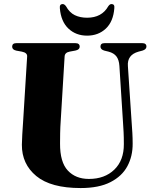

<svg xmlns="http://www.w3.org/2000/svg" viewBox="-20 -913 758 948"><path d="M587.5 -306 569.5 -588Q567.5 -617.5 555 -634.2Q542.5 -651 516 -658L495.5 -663Q476 -668.5 476 -683Q476 -700 496.5 -700H682Q703 -700 703 -683Q703 -669 683 -663L664 -658Q607 -642 611.5 -586.5L630 -309Q632 -282.5 633.5 -256.8Q635 -231 635 -204Q635.5 -142 609 -92.5Q582.5 -43 525.5 -13.8Q468.5 15.5 378 15.5Q231 15.5 159.2 -43.8Q87.5 -103 88 -198.5Q88 -216.5 90 -249Q92 -281.5 94.5 -319L114 -634Q115.5 -652.5 88 -658L60.5 -663Q40 -667.5 40 -682.5Q40 -700 61 -700H352Q373.5 -700 373.5 -682.5Q373.5 -668 353 -663.5L323.5 -658Q300 -653.5 299 -634L280 -320Q277.5 -284.5 277 -255Q276.5 -225.5 276.5 -204.5Q276 -112.5 314.8 -71Q353.5 -29.5 419 -29.5Q497 -29.5 544.5 -75.5Q592 -121.5 591.5 -201.5Q591.5 -237.5 590.2 -261.2Q589 -285 587.5 -306ZM410 -825.5Q482.5 -825.5 514.5 -882Q522 -893 530.5 -893Q547 -893 544.5 -872.5Q539.5 -806.5 502.5 -771.8Q465.5 -737 410 -737Q355 -737 318 -771.8Q281 -806.5 275.5 -872.5Q273.5 -893 289.5 -893Q298 -893 306 -882Q323 -851 349.2 -838.2Q375.5 -825.5 410 -825.5Z"/></svg>

Font: Fraunces 72pt
Style: Bold
Weight: 700
Version: Version 1.000;[b76b70a41]